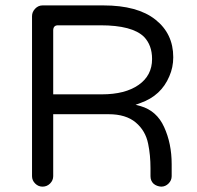

<svg xmlns="http://www.w3.org/2000/svg" viewBox="-20 -697 735 717"><path d="M627 -483.4Q627 -571.3 560.1 -624Q493.2 -676.8 366.2 -676.8H138.7Q123 -676.8 111.3 -664.6Q99.6 -652.3 99.6 -636.7V-39.1Q99.6 -23.4 111.3 -11.7Q123 0 138.7 0Q155.3 0 167 -11.7Q178.7 -23.4 178.7 -39.1V-270.5H385.7Q450.2 -270.5 486.8 -239.7Q523.4 -209 533.2 -160.2Q542 -118.2 542 -68.4V-39.1Q542 -21.5 553.7 -10.7Q565.4 -1 582 0Q597.7 0 609.4 -11.7Q621.1 -23.4 621.1 -39.1V-84Q621.1 -161.1 592.8 -222.7Q565.4 -283.2 504.9 -300.8L486.3 -305.7L504.9 -312.5Q582 -339.8 612.3 -412.1Q627 -445.3 627 -483.4ZM360.4 -344.7H178.7V-585Q179.7 -602.5 196.3 -602.5H355.5Q473.6 -602.5 517.6 -559.6Q547.9 -528.3 547.9 -476.6Q547.9 -415 497.6 -379.9Q447.3 -344.7 360.4 -344.7Z"/></svg>

Font: FakePearl
Style: Light
Weight: 350
Version: Version 1.2